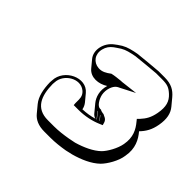

<svg xmlns="http://www.w3.org/2000/svg" viewBox="-144 -888 908 908"><g transform="rotate(45 310.0 -434.0)"><path d="M309 -344C307 -356 302 -366 295 -375L266 -410C218 -468 113 -418 111 -339L110 -326C111 -281 119 -240 142 -212L171 -177C189 -155 216 -142 256 -142H297C328 -142 362 -146 391 -151L426 -159C473 -172 520 -192 552 -223C574 -245 603 -293 608 -332C619 -391 597 -430 572 -460C595 -484 610 -509 617 -549C625 -594 618 -626 598 -650L569 -685C547 -711 522 -726 477 -726H437C395 -723 350 -718 309 -714L288 -710C257 -703 238 -697 211 -677L199 -668C158 -638 145 -579 173 -545L202 -510C229 -477 279 -482 314 -505C302 -465 313 -430 332 -407L361 -372C367 -364 375 -358 384 -356C361 -349 335 -345 309 -344ZM390 -358 364 -390C365 -389 366 -389 367 -389L392 -358ZM404 -363 387 -384H389L406 -363ZM373 -405H366C349 -405 331 -434 326 -458C320 -489 332 -522 349 -534C354 -537 357 -539 362 -541L434 -578L357 -569C352 -568 348 -568 344 -568H343C324 -566 303 -564 287 -560C267 -545 249 -534 225 -536C189 -539 165 -570 175 -610C180 -630 190 -644 206 -656L219 -665C244 -683 258 -688 289 -695L309 -699C350 -703 394 -708 435 -711H474C511 -711 525 -705 547 -685C573 -661 582 -633 573 -584C566 -547 554 -527 533 -504L523 -494L531 -484C555 -455 574 -421 564 -367C558 -332 533 -288 513 -268C485 -241 441 -221 396 -208L361 -201C332 -196 301 -192 271 -192H230C149 -192 126 -252 125 -329L126 -341C128 -400 201 -443 245 -408C259 -397 265 -383 265 -364V-350V-341L266 -329H298C340 -329 382 -338 416 -353L430 -359L426 -373C420 -392 402 -394 395 -399H391C386 -400 375 -402 373 -405Z"/></g></svg>

Font: Blanket
Style: PosterObl
Weight: 900
Foundry: Cannot Into Space Fonts
Version: Version 0.9